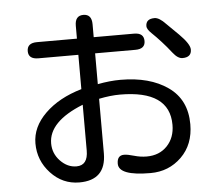

<svg xmlns="http://www.w3.org/2000/svg" viewBox="-56 -840 1112 958"><g transform="rotate(-5 500.0 -360.5)"><path d="M353.5 -580.1H153.3Q103.5 -580.1 103.5 -620.1Q103.5 -661.1 153.3 -661.1H353.5V-725.6Q353.5 -776.4 395.5 -776.4Q437.5 -776.4 437.5 -725.6V-661.1H639.6Q688.5 -661.1 688.5 -620.1Q688.5 -580.1 639.6 -580.1H437.5V-425.8Q498 -437.5 551.8 -437.5Q698.2 -437.5 789.1 -373.5Q879.9 -309.6 879.9 -186.5Q879.9 -85 816.4 -22.9Q752.9 39.1 661.1 39.1Q502 39.1 502 -21.5Q502 -63.5 537.1 -63.5Q554.7 -63.5 586.4 -54.2Q618.2 -44.9 649.4 -44.9Q712.9 -44.9 752 -85.9Q791 -127 791 -191.4Q791 -364.3 543 -364.3Q495.1 -364.3 437.5 -352.5V-78.1Q436.5 54.7 303.7 54.7Q219.7 54.7 160.6 -8.8Q101.6 -72.3 101.6 -158.2Q101.6 -240.2 170.4 -307.6Q239.3 -375 353.5 -408.2V-580.1ZM353.5 -330.1Q179.7 -260.7 179.7 -151.4Q179.7 -100.6 215.3 -63.5Q251 -26.4 295.9 -26.4Q353.5 -26.4 353.5 -100.6V-330.1ZM748 -729.5Q771.5 -729.5 803.7 -695.3L863.3 -636.7Q915 -585 915 -557.6Q915 -518.6 870.1 -518.6Q846.7 -518.6 822.3 -549.8Q797.9 -581.1 773.4 -607.9Q749 -634.8 726.6 -656.2Q704.1 -677.7 704.1 -692.4Q704.1 -729.5 748 -729.5Z"/></g></svg>

Font: jf-openhuninn-1.0
Style: Regular
Weight: 400
Designer: [Kosugi Maru]
      Designed by Motoya company      

      [Varela Round]
      Joe Prince(Latin component); Avraham Co
Foundry: justfont CO.,LTD.
Version: 1.0